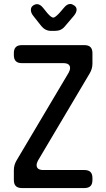

<svg xmlns="http://www.w3.org/2000/svg" viewBox="-20 -941 537 970"><path d="M90 9H407Q447 9 447 -31V-42Q447 -82 407 -82H199Q165 -82 165 -107Q165 -117 172 -130L433 -570Q447 -593 447 -620V-673Q447 -713 407 -713H90Q50 -713 50 -673V-662Q50 -622 90 -622H300Q334 -622 334 -597Q334 -587 327 -574L64 -131Q50 -108 50 -81V-31Q50 9 90 9ZM189 -809Q209 -785 238 -785H258Q289 -785 307 -807L353 -861Q367 -878 367 -892Q367 -905 355.5 -913Q344 -921 335 -921Q319 -921 304 -903L279 -874Q258 -852 249 -852Q239 -852 219 -875L198 -901Q183 -920 167 -920Q157 -920 146.5 -912.5Q136 -905 136 -891Q136 -876 148 -861Z"/></svg>

Font: WDXL Lubrifont SC
Style: Regular
Weight: 400
Designer: [WDXL Lubrifont] Copyright 2020-2022 (c) NightFurySL2001, Skr-ZERO; [ZCOOL QingKe HuangYou] Copyright 2018-2022 (c) The 
Version: Version 2.001;hotconv 1.1.1;makeotfexe 2.6.0